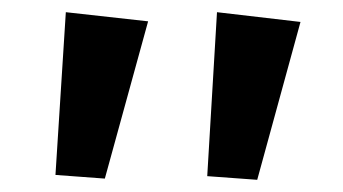

<svg xmlns="http://www.w3.org/2000/svg" viewBox="-20 -756 563 315"><path d="M88 -736 223 -721 152 -463 71 -469ZM336 -736 473 -720 402 -461 320 -467Z"/></svg>

Font: BioRhyme Expanded SemiBold
Style: Regular
Weight: 600
Width: 7
Designer: Aoife Mooney
Foundry: Aoife Mooney Type
Version: Version 1.600;gftools[0.9.33]